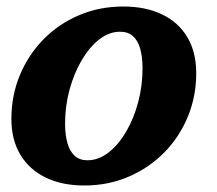

<svg xmlns="http://www.w3.org/2000/svg" viewBox="-20 -555 668 590"><path d="M15 -190Q15 -125 42.8 -79.2Q70.5 -33.5 120.8 -9.2Q171 15 239 15Q312.5 15 375.2 -12Q438 -39 484.8 -86.5Q531.5 -134 557.2 -196.5Q583 -259 583 -330Q583 -395 555.5 -441Q528 -487 477.5 -511Q427 -535 359 -535Q285.5 -535 222.8 -508.2Q160 -481.5 113.5 -434Q67 -386.5 41 -324Q15 -261.5 15 -190ZM180 -175Q180 -229.5 193.8 -279.8Q207.5 -330 231.2 -370.2Q255 -410.5 285.2 -434Q315.5 -457.5 349 -457.5Q373.5 -457.5 388.8 -443.8Q404 -430 411 -404.8Q418 -379.5 418 -345Q418 -291.5 404.5 -240.8Q391 -190 367.2 -149.8Q343.5 -109.5 313 -86Q282.5 -62.5 249 -62.5Q224.5 -62.5 209.5 -76.2Q194.5 -90 187.2 -115.2Q180 -140.5 180 -175Z"/></svg>

Font: Besley
Style: Bold Italic
Weight: 700
Italic angle: -13°
Designer: Owen Earl
Foundry: indestructible type*
Version: Version 2.001